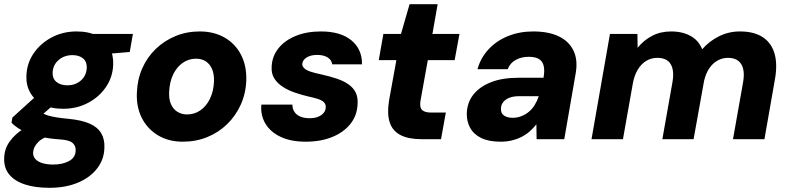

<svg xmlns="http://www.w3.org/2000/svg" viewBox="-50 -664 3770 916"><path d="M186 232Q118 232 69 216Q20 200 -6 168.5Q-32 137 -30 90Q-29 46 -3.5 10.5Q22 -25 66.5 -52.5Q111 -80 171 -100L207 -23Q154 -9 131.5 14.5Q109 38 108 63Q107 82 119 95Q131 108 153 114.5Q175 121 204 121Q248 121 279 104.5Q310 88 311 54Q312 33 297 18.5Q282 4 235 1Q189 -2 152 -10Q115 -18 85.5 -29Q56 -40 36 -53Q16 -66 5 -79L9 -103L139 -221L235 -189L80 -55L139 -133Q149 -126 160 -120.5Q171 -115 186 -111Q201 -107 223.5 -103.5Q246 -100 278 -97Q339 -91 377 -74.5Q415 -58 432.5 -29Q450 0 448 41Q447 96 413.5 139.5Q380 183 321.5 207.5Q263 232 186 232ZM251 -145Q193 -145 153.5 -166Q114 -187 94 -222.5Q74 -258 76 -303Q78 -362 110.5 -409.5Q143 -457 196.5 -485.5Q250 -514 316 -514Q374 -514 413.5 -493Q453 -472 472.5 -436.5Q492 -401 490 -356Q488 -297 456 -249.5Q424 -202 370.5 -173.5Q317 -145 251 -145ZM271 -257Q310 -257 336 -280Q362 -303 364 -340Q365 -370 346 -385.5Q327 -401 296 -401Q257 -401 230 -378Q203 -355 201 -318Q200 -289 219.5 -273Q239 -257 271 -257ZM380 -400 376 -502H584L569 -416Z M822 12Q754 12 703.5 -18.5Q653 -49 626.5 -101.5Q600 -154 603 -221Q605 -284 628.5 -337.5Q652 -391 693 -430.5Q734 -470 787.5 -492Q841 -514 903 -514Q971 -514 1022 -484.5Q1073 -455 1100 -402.5Q1127 -350 1125 -281Q1123 -219 1099 -165.5Q1075 -112 1034 -72Q993 -32 939 -10Q885 12 822 12ZM842 -118Q878 -118 906.5 -138Q935 -158 952 -193.5Q969 -229 971 -276Q972 -311 961.5 -335Q951 -359 931.5 -371.5Q912 -384 885 -384Q850 -384 821.5 -364Q793 -344 776 -308.5Q759 -273 757 -226Q755 -192 765.5 -167.5Q776 -143 796.5 -130.5Q817 -118 842 -118Z M1409 12Q1337 12 1288 -11.5Q1239 -35 1215.5 -75.5Q1192 -116 1197 -165H1345Q1345 -145 1354.5 -130.5Q1364 -116 1382.5 -108Q1401 -100 1427 -100Q1451 -100 1468 -107Q1485 -114 1494.5 -126Q1504 -138 1504 -152Q1505 -167 1495 -176.5Q1485 -186 1466.5 -192Q1448 -198 1424 -203Q1389 -211 1356 -222.5Q1323 -234 1298 -250.5Q1273 -267 1258.5 -290Q1244 -313 1246 -346Q1248 -395 1278 -433Q1308 -471 1360.5 -492.5Q1413 -514 1481 -514Q1575 -514 1626.5 -471.5Q1678 -429 1677 -357H1535Q1532 -378 1513 -390Q1494 -402 1463 -402Q1432 -402 1412.5 -389.5Q1393 -377 1392 -358Q1392 -347 1402.5 -337.5Q1413 -328 1433.5 -321.5Q1454 -315 1483 -309Q1523 -300 1556 -289Q1589 -278 1612 -262Q1635 -246 1646.5 -223.5Q1658 -201 1656 -168Q1654 -113 1621.5 -72.5Q1589 -32 1534 -10Q1479 12 1409 12Z M1960 0Q1898 0 1860 -20Q1822 -40 1809 -81Q1796 -122 1806 -184L1841 -377H1757L1779 -502H1863L1904 -644H2038L2013 -502H2142L2119 -377H1991L1956 -183Q1951 -151 1964 -139Q1977 -127 2006 -127H2077L2054 0Z M2338 12Q2281 12 2245 -6Q2209 -24 2192.5 -55Q2176 -86 2177 -124Q2179 -176 2209 -213.5Q2239 -251 2293 -272Q2347 -293 2422 -293H2543Q2549 -327 2544 -349Q2539 -371 2522 -382Q2505 -393 2472 -393Q2438 -393 2411 -378.5Q2384 -364 2372 -334H2228Q2243 -388 2280.5 -428.5Q2318 -469 2373 -491.5Q2428 -514 2494 -514Q2567 -514 2616 -490.5Q2665 -467 2686.5 -421.5Q2708 -376 2696 -311L2642 0H2510L2509 -71Q2495 -53 2477.5 -37.5Q2460 -22 2438.5 -11Q2417 0 2392 6Q2367 12 2338 12ZM2396 -102Q2418 -102 2438 -110Q2458 -118 2474 -131.5Q2490 -145 2501.5 -164Q2513 -183 2520 -204V-205H2424Q2399 -205 2380 -197.5Q2361 -190 2350.5 -176.5Q2340 -163 2340 -145Q2339 -123 2355 -112.5Q2371 -102 2396 -102Z M2772 0 2860 -502H2991L2992 -436Q3021 -472 3061 -493Q3101 -514 3152 -514Q3189 -514 3218.5 -504Q3248 -494 3268.5 -475.5Q3289 -457 3300 -429Q3334 -468 3380.5 -491Q3427 -514 3480 -514Q3547 -514 3588.5 -487Q3630 -460 3645 -409Q3660 -358 3647 -285L3597 0H3447L3495 -271Q3505 -327 3486.5 -357.5Q3468 -388 3423 -388Q3396 -388 3373 -375Q3350 -362 3333.5 -337.5Q3317 -313 3309 -278L3259 0H3110L3158 -271Q3168 -327 3150 -357.5Q3132 -388 3086 -388Q3057 -388 3033 -373.5Q3009 -359 2992.5 -331.5Q2976 -304 2969 -265L2922 0Z"/></svg>

Font: DM Sans 16pt Black
Style: Italic
Weight: 900
Italic angle: -10°
Version: Version 4.004;gftools[0.9.30]